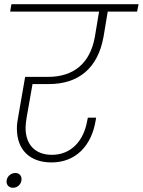

<svg xmlns="http://www.w3.org/2000/svg" viewBox="-20 -760 676 909"><path d="M28 -705H449L429 -585C406 -458 327 -396 207 -396H99L66 -206C62 -187 60 -169 60 -151C60 -52 120 9 224 9C336 9 413 -67 433 -190L435 -203H396L393 -189C376 -90 314 -27 226 -27C146 -27 101 -76 101 -155C101 -168 103 -184 106 -203L134 -362H211C352 -362 443 -437 470 -585L490 -705H629L636 -740H34ZM11 100C11 117 24 129 41 129C64 129 82 111 82 88C82 71 70 59 53 59C30 59 11 77 11 100Z"/></svg>

Font: Momo Neue ExtLt
Style: Italic
Weight: 200
Italic angle: -10°
Designer: Ninad Kale (Devanagari), Jonny Pinhorn (Latin)
Foundry: Indian Type Foundry
Version: 4.004